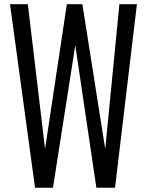

<svg xmlns="http://www.w3.org/2000/svg" viewBox="-20 -879 688 899"><path d="M144 0 26.9 -859.4H110.4L190.9 -181.2L293 -859.4H365.7L472.7 -181.2L539.1 -859.4H621.1L518.6 0H431.2L332.5 -667L228 0Z"/></svg>

Font: AntonioLight
Style: Regular
Weight: 300
Designer: Vernon Adams
Foundry: Vernon Adams
Version: Version 1.002